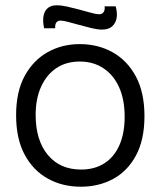

<svg xmlns="http://www.w3.org/2000/svg" viewBox="-20 -694 607 727"><path d="M286 13Q216 13 160.5 -18Q105 -49 73 -109Q41 -169 41 -258Q41 -347 73.5 -406.5Q106 -466 160.5 -496.5Q215 -527 282 -527Q351 -527 406.5 -496Q462 -465 494.5 -404.5Q527 -344 527 -254Q527 -165 495 -105.5Q463 -46 408.5 -16.5Q354 13 286 13ZM287 -52Q338 -52 375 -75.5Q412 -99 432 -144Q452 -189 452 -252Q452 -316 431.5 -362.5Q411 -409 372.5 -435Q334 -461 282 -461Q231 -461 194 -436.5Q157 -412 136 -366.5Q115 -321 115 -259Q115 -163 161 -107.5Q207 -52 287 -52ZM366 -582Q349 -582 326.5 -587.5Q304 -593 280.5 -599.5Q257 -606 238 -611Q219 -616 209 -616Q199 -616 193.5 -609Q188 -602 189 -587H147Q141 -615 145 -634.5Q149 -654 161.5 -664Q174 -674 195 -674Q212 -674 234.5 -669Q257 -664 281 -657.5Q305 -651 325 -645.5Q345 -640 355 -640Q367 -640 372.5 -648.5Q378 -657 376 -670H418Q425 -645 421.5 -625.5Q418 -606 404.5 -594Q391 -582 366 -582Z"/></svg>

Font: Bricolage Grotesque 72pt Light
Style: Regular
Weight: 300
Designer: Mathieu Triay
Foundry: Atelier Triay
Version: Version 1.001;gftools[0.9.33.dev8+g029e19f]